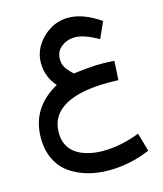

<svg xmlns="http://www.w3.org/2000/svg" viewBox="-124 -606 877 1035"><g transform="rotate(-15 314.5 -89.0)"><path d="M535.6 -225.6 529.3 -119.6Q512.7 -120.6 476.6 -120.6Q314.5 -120.6 230 -72.3Q145.5 -23.9 145.5 70.8Q145.5 176.3 250 212.4Q296.9 228 350.1 228Q452.1 228 557.1 186.5L586.4 289.6Q473.6 337.4 356 337.4Q293 337.4 238.5 322.3Q184.1 307.1 139.9 276.6Q95.7 246.1 70.3 194.3Q44.9 142.6 44.9 74.7Q44.9 -93.8 201.7 -180.2Q149.9 -239.3 149.9 -316.4Q149.9 -369.6 178.7 -414.6Q207.5 -460 253.9 -487.3Q300.3 -514.6 354 -514.6Q437.5 -514.6 532.2 -448.7L491.7 -357.9Q414.1 -403.3 360.8 -403.3Q319.3 -403.3 286.6 -378.4Q253.9 -353 253.9 -309.6Q253.9 -276.4 272 -253.9Q292 -229 306.6 -216.3Q406.7 -228.5 465.3 -228.5Q491.2 -228.5 535.6 -225.6Z"/></g></svg>

Font: Vazirmatn UI FD NL Medium
Style: Regular
Weight: 500
Designer: Saber Rastikerdar
Foundry: Saber Rastikerdar
Version: Version 33.003